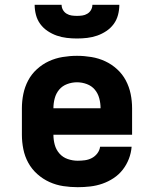

<svg xmlns="http://www.w3.org/2000/svg" viewBox="-20 -770 640 798"><path d="M303 8Q273 8 243 3.5Q213 -1 185.5 -13.5Q158 -26 135 -46.5Q112 -67 97.5 -93.5Q83 -120 77 -150Q71 -180 71 -210V-320Q71 -350 77 -379.5Q83 -409 97 -435.5Q111 -462 133.5 -482.5Q156 -503 183 -515.5Q210 -528 240 -533Q270 -538 300 -538Q330 -538 360 -533Q390 -528 417 -515.5Q444 -503 466.5 -482.5Q489 -462 503 -435.5Q517 -409 523 -379.5Q529 -350 529 -320V-210H474H202Q202 -189 207.5 -168.5Q213 -148 227 -132Q241 -116 261.5 -109Q282 -102 303 -102Q318 -102 333 -104Q348 -106 361.5 -113Q375 -120 384.5 -132.5Q394 -145 396 -160H527Q525 -134 515.5 -109.5Q506 -85 490 -64.5Q474 -44 452 -29.5Q430 -15 405.5 -6.5Q381 2 355 5Q329 8 303 8ZM202 -320H398Q398 -341 392.5 -361.5Q387 -382 374 -397.5Q361 -413 341 -420.5Q321 -428 300 -428Q279 -428 259 -420.5Q239 -413 226 -397.5Q213 -382 207.5 -361.5Q202 -341 202 -320ZM300 -610Q279 -610 257.5 -612.5Q236 -615 216 -622Q196 -629 178 -641Q160 -653 147.5 -670Q135 -687 129.5 -708Q124 -729 124 -750H236Q236 -739 241.5 -729Q247 -719 257 -713Q267 -707 278 -705.5Q289 -704 300 -704Q311 -704 322 -705.5Q333 -707 343 -713Q353 -719 358.5 -729Q364 -739 364 -750H476Q476 -729 470.5 -708Q465 -687 452.5 -670Q440 -653 422 -641Q404 -629 384 -622Q364 -615 342.5 -612.5Q321 -610 300 -610Z"/></svg>

Font: Iosevka Curly XBdEx
Style: Regular
Weight: 800
Width: 7
Monospace: yes
Designer: Belleve Invis
Foundry: Belleve Invis
Version: Version 11.1.0; ttfautohint (v1.8.3)